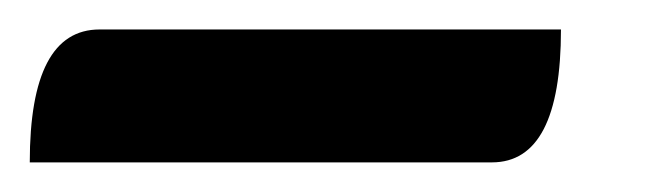

<svg xmlns="http://www.w3.org/2000/svg" viewBox="-20 -323 446 129"><path d="M310.5 -213.9H0Q0 -303.2 46.9 -303.2H356.9Q356.9 -213.9 310.5 -213.9Z"/></svg>

Font: ALMAS
Style: Bold
Weight: 700
Designer: ALMAS Font/ by Husham Jawad Kadhim, derived from the Bainsely font by/ Paul James MIller
Foundry: High-Logic / Made with FontCreator
Version: Version 1.411;September 19, 2021;FontCreator 14.0.0.2814 32-